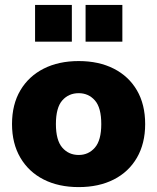

<svg xmlns="http://www.w3.org/2000/svg" viewBox="-20 -752 642 783"><path d="M301 11Q219 11 158 -20Q97 -51 63 -109Q29 -167 29 -246Q29 -326 63 -383.5Q97 -441 158 -472Q219 -503 301 -503Q383 -503 444 -472Q505 -441 538.5 -383.5Q572 -326 572 -246Q572 -167 538.5 -109Q505 -51 444 -20Q383 11 301 11ZM301 -120Q341 -120 367 -150Q393 -180 393 -246Q393 -313 367 -342.5Q341 -372 301 -372Q260 -372 234 -342.5Q208 -313 208 -246Q208 -180 234 -150Q260 -120 301 -120ZM329 -582V-732H479V-582ZM123 -582V-732H273V-582Z"/></svg>

Font: Nunito Sans Black
Style: Regular
Weight: 900
Designer: Vernon Adams
Foundry: Vernon Adams
Version: Version 3.006; ttfautohint (v1.8.3)